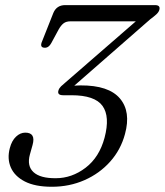

<svg xmlns="http://www.w3.org/2000/svg" viewBox="-20 -720 645 752"><path d="M469.5 -195Q453 -133.5 411.5 -87Q370 -40.5 311 -14.5Q252 11.5 183 11.5Q117.5 11.5 77.2 -9.2Q37 -30 22.2 -64.5Q7.5 -99 18.5 -140Q26 -169 42.8 -184.8Q59.5 -200.5 79 -200.5Q121 -200.5 107.5 -152L97 -114.5Q85 -70 111.2 -45.8Q137.5 -21.5 198.5 -22Q261.5 -22 315.2 -63Q369 -104 389.5 -180.5Q411.5 -263.5 381.5 -305.2Q351.5 -347 259.5 -347H227.5Q203 -347 209 -366Q211.5 -374.5 219.2 -382Q227 -389.5 238 -398.5L512 -636.5H256.5Q239.5 -636.5 229.5 -629Q219.5 -621.5 210.5 -606L181 -551.5Q171 -532.5 155 -533Q134 -533.5 145 -558.5L189 -669.5Q202 -700 235.5 -700H587Q609.5 -700 604 -681Q601.5 -672.5 592.8 -664.2Q584 -656 569 -645L271 -384.5Q278 -385 285.2 -385.2Q292.5 -385.5 296 -385.5Q406 -386 449.8 -334.2Q493.5 -282.5 469.5 -195Z"/></svg>

Font: Fraunces 9pt S050 Light
Style: Italic
Weight: 300
Italic angle: -16°
Version: Version 1.000; ttfautohint (v1.8.3)